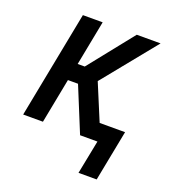

<svg xmlns="http://www.w3.org/2000/svg" viewBox="-128 -629 806 894"><g transform="rotate(20 275.0 -181.5)"><path d="M452 167H362L395 0H309L218 -222H168L125 0H27L130 -530H228L185 -308H220L397 -530H515L300 -265L375 -85H501Z"/></g></svg>

Font: Lode Dark Term
Style: Bold Italic
Weight: 700
Italic angle: -11°
Monospace: yes
Designer: Belleve Invis
Foundry: Belleve Invis
Version: Version 29.2.0